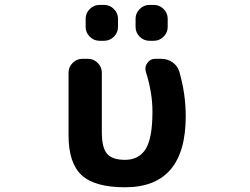

<svg xmlns="http://www.w3.org/2000/svg" viewBox="-20 -791 1040 800"><path d="M394.5 -621.1Q371.1 -621.1 354 -638.2Q336.9 -655.3 336.9 -678.7V-712.9Q336.9 -736.3 354 -753.4Q371.1 -770.5 394.5 -770.5H414.1Q437.5 -770.5 454.6 -753.4Q471.7 -736.3 471.7 -712.9V-678.7Q471.7 -655.3 454.6 -638.2Q437.5 -621.1 414.1 -621.1ZM602.5 -621.1Q579.1 -621.1 562 -638.2Q544.9 -655.3 544.9 -678.7V-712.9Q544.9 -736.3 562 -753.4Q579.1 -770.5 602.5 -770.5H621.1Q644.5 -770.5 661.6 -753.4Q678.7 -736.3 678.7 -712.9V-678.7Q678.7 -655.3 661.6 -638.2Q644.5 -621.1 621.1 -621.1ZM753.9 -306.6Q753.9 -10.7 501 -10.7Q375 -10.7 320.3 -61Q265.6 -111.3 265.6 -227.5V-488.3Q265.6 -511.7 282.7 -528.8Q299.8 -545.9 323.2 -545.9H346.7Q370.1 -545.9 387.2 -528.8Q404.3 -511.7 404.3 -488.3V-241.2Q404.3 -174.8 426.3 -149.9Q448.2 -125 501 -125Q558.6 -125 586.9 -169.9Q615.2 -214.8 615.2 -326.2Q615.2 -405.3 587.9 -491.2Q585.9 -499 585.9 -504.9Q585.9 -517.6 593.8 -528.3Q605.5 -545.9 626 -545.9H652.3Q678.7 -545.9 699.7 -530.8Q720.7 -515.6 727.5 -491.2Q753.9 -399.4 753.9 -306.6Z"/></svg>

Font: Gen Jyuu Gothic Monospace Bold
Style: Bold
Weight: 700
Designer: [Source Han Sans]
Ryoko NISHIZUKA  (kana & ideographs); Paul D. Hunt (Latin, Greek & Cyrillic); Wenlong ZHANG  (bopomofo
Version: Version 1.002.20150607